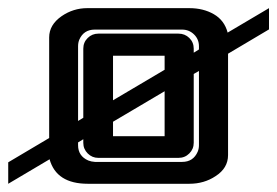

<svg xmlns="http://www.w3.org/2000/svg" viewBox="-20 -447 674 467"><path d="M182.6 -328.6Q182.6 -344.2 193.4 -354.7Q204.1 -365.2 219.2 -365.2H414.1Q429.7 -365.2 440.4 -354.7Q451.2 -344.2 451.2 -328.6V-318.8L463.9 -326.7V-334.5Q463.9 -351.6 451.9 -363.3Q439.9 -375 422.9 -375H210.4Q183.6 -375 172.9 -350.6Q169.9 -343.3 169.9 -334.5V-152.8L182.6 -160.6ZM380.4 -311.5H254.9V-203.1L380.4 -277.3ZM380.4 -225.1 254.9 -150.9V-115.7H380.4ZM422.9 -53.2Q450.2 -53.2 460.9 -78.1Q463.9 -85.4 463.9 -93.8V-274.4L451.2 -267.1V-99.6Q451.2 -84.5 440.4 -73.7Q429.7 -63 414.1 -63H219.2Q204.1 -63 193.4 -73.7Q182.6 -84.5 182.6 -99.6V-108.4L169.9 -100.6V-93.8Q169.9 -67.4 194.8 -56.6Q202.1 -53.7 210.9 -53.2ZM193.8 0Q117.2 0 100.6 -59.6L0 0V-52.2L99.6 -111.3V-356Q99.6 -386.7 129.9 -407.7Q158.2 -427.2 192.4 -427.2H440.4Q474.6 -427.2 500.2 -412.4Q525.9 -397.5 533.7 -367.7L634.3 -427.2V-375.5L534.7 -316.4V-69.8Q534.7 -38.1 504.4 -18.6Q476.6 0 440.4 0Z"/></svg>

Font: Ebtekar Inline 2
Style: Inline-2
Weight: 500
Designer: Arman Khorramak
Foundry: Arman Khorramak
Version: Version 2.000